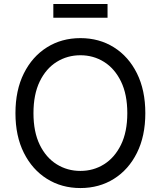

<svg xmlns="http://www.w3.org/2000/svg" viewBox="-20 -928 802 958"><path d="M381.3 10.3Q287.6 10.3 214.4 -35.6Q141.1 -81.5 99.1 -165.3Q57.1 -249 57.1 -363.3Q57.1 -478 99.1 -562Q141.1 -646 214.4 -691.9Q287.6 -737.8 381.3 -737.8Q475.1 -737.8 548.3 -691.9Q621.6 -646 663.3 -562Q705.1 -478 705.1 -363.3Q705.1 -249 663.3 -165.3Q621.6 -81.5 548.3 -35.6Q475.1 10.3 381.3 10.3ZM381.3 -75.2Q446.3 -75.2 499.3 -108.4Q552.2 -141.6 583.7 -205.8Q615.2 -270 615.2 -363.3Q615.2 -457 583.7 -521.5Q552.2 -585.9 499.3 -619.1Q446.3 -652.3 381.3 -652.3Q315.9 -652.3 262.7 -619.1Q209.5 -585.9 178.2 -521.5Q147 -457 147 -363.3Q147 -270 178.2 -205.8Q209.5 -141.6 262.7 -108.4Q315.9 -75.2 381.3 -75.2ZM516.6 -908.2V-839.4H246.1V-908.2Z"/></svg>

Font: Inter 17pt
Style: Regular
Weight: 400
Version: Version 4.001;git-66647c0bb